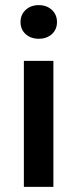

<svg xmlns="http://www.w3.org/2000/svg" viewBox="-20 -728 302 748"><path d="M73 0V-491H188V0ZM131 -577Q100 -577 80 -595Q60 -613 60 -642Q60 -671 80 -689.5Q100 -708 131 -708Q162 -708 182 -689.5Q202 -671 202 -642Q202 -613 182 -595Q162 -577 131 -577Z"/></svg>

Font: Giro Semibold
Style: Regular
Weight: 600
Designer: Paul D. Hunt
Foundry: Adobe Systems Incorporated
Version: Version 1.000;PS 1.0;hotconv 1.0.88;makeotf.lib2.5.647800